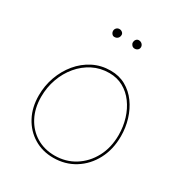

<svg xmlns="http://www.w3.org/2000/svg" viewBox="-209 -1076 1162 1228"><g transform="rotate(30 372.5 -461.5)"><path d="M360.4 1Q279.8 1 216.8 -37.4Q153.8 -75.7 117.7 -143.3Q81.5 -210.9 81.5 -299.3Q81.5 -371.1 105.2 -437Q128.9 -502.9 171.9 -554.7Q214.8 -606.4 273.4 -636.2Q332 -666 402.3 -666Q464.8 -666 513.9 -638.4Q563 -610.8 597.2 -563.7Q631.3 -516.6 649.4 -457.3Q667.5 -397.9 667.5 -334Q667.5 -237.3 627.4 -161.6Q587.4 -85.9 517.8 -42.5Q448.2 1 360.4 1ZM360.4 -15.6Q442.9 -15.6 508.5 -56.6Q574.2 -97.7 612.5 -169.4Q650.9 -241.2 650.9 -334Q650.9 -396 633.5 -452.6Q616.2 -509.3 583.7 -553.5Q551.3 -597.7 505.4 -623Q459.5 -648.4 402.3 -648.4Q336.4 -648.4 281.2 -620.4Q226.1 -592.3 185.1 -543.5Q144 -494.6 121.6 -431.6Q99.1 -368.7 99.1 -299.3Q99.1 -214.8 132.8 -150.9Q166.5 -86.9 225.6 -51.3Q284.7 -15.6 360.4 -15.6ZM493.7 -892.6Q493.7 -879.4 484.4 -871.6Q475.1 -863.8 462.9 -863.8Q449.7 -863.8 441.4 -873Q433.1 -882.3 433.1 -892.1Q433.1 -906.7 440.9 -915.5Q448.7 -924.3 459.5 -924.3Q474.6 -924.3 484.1 -914.8Q493.7 -905.3 493.7 -892.6ZM347.2 -898.4Q347.2 -882.8 337.6 -873.3Q328.1 -863.8 312.5 -863.8Q301.8 -863.8 294.2 -873Q286.6 -882.3 286.6 -894Q286.6 -906.7 295.4 -915.5Q304.2 -924.3 316.9 -924.3Q328.6 -924.3 337.9 -916.7Q347.2 -909.2 347.2 -898.4Z"/></g></svg>

Font: Mikhak-DS2-FD Thin
Style: Regular
Weight: 100
Designer: Amin Abedi
Version: Version 3.2